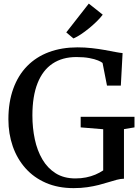

<svg xmlns="http://www.w3.org/2000/svg" viewBox="-20 -1008 760 1040"><path d="M378.5 11Q294.5 11 228.8 -17.5Q163 -46 117.8 -97Q72.5 -148 49 -215.8Q25.5 -283.5 25.5 -361.5Q25.5 -454.5 51.8 -527.2Q78 -600 127 -650Q176 -700 245.2 -725.8Q314.5 -751.5 400 -751.5Q440 -751.5 477.8 -747.2Q515.5 -743 548.2 -737Q581 -731 605.8 -726.2Q630.5 -721.5 644 -720.5L634.5 -544.5H559.5L535.5 -667Q529 -673 511 -680.5Q493 -688 463.8 -693.5Q434.5 -699 394 -699Q318 -699 264.8 -663.5Q211.5 -628 183.5 -557.5Q155.5 -487 155.5 -382.5Q155.5 -315 168.5 -253.8Q181.5 -192.5 209.5 -144.8Q237.5 -97 281.8 -69.2Q326 -41.5 388.5 -41.5Q419.5 -41.5 446.5 -47Q473.5 -52.5 496.5 -62.2Q519.5 -72 539 -85V-308L417 -318V-375.5H708.5V-318L651.5 -308.5V-40Q632.5 -39.5 611.8 -34Q591 -28.5 567.2 -21Q543.5 -13.5 515.2 -6.2Q487 1 453 6Q419 11 378.5 11ZM377.5 -800 339 -832.5 461 -988.5 536.5 -928.5Q523 -910.5 503.5 -891.5Q484 -872.5 462 -854.5Q440 -836.5 418.5 -822.2Q397 -808 378.5 -800Z"/></svg>

Font: Merriweather 28pt Medium
Style: Regular
Weight: 500
Version: Version 2.100